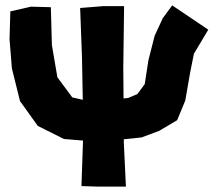

<svg xmlns="http://www.w3.org/2000/svg" viewBox="-20 -689 798 717"><path d="M18.6 -646.5 15.6 -543 24.4 -433.6 54.7 -311.5 121.1 -218.8 218.8 -169.9 290 -164.1 284.2 5.9 341.8 7.8H450.2L442.4 -156.2V-168.9L508.8 -175.8L574.2 -200.2L641.6 -240.2L671.9 -313.5L689.5 -415L704.1 -488.3L757.8 -578.1L673.8 -634.8L623 -668.9L587.9 -621.1L557.6 -555.7L534.2 -463.9L520.5 -375L493.2 -337.9L459 -323.2L441.4 -321.3L440.4 -435.5L443.4 -666H364.3L279.3 -659.2L286.1 -476.6L289.1 -316.4L250 -325.2L194.3 -400.4L173.8 -520.5L169.9 -662.1L95.7 -664.1Z"/></svg>

Font: MaokenAssortedSans-Lite
Style: Lite
Weight: 400
Version: Version 1.400